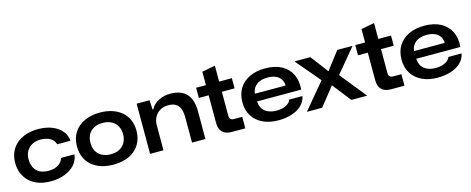

<svg xmlns="http://www.w3.org/2000/svg" viewBox="-35 -1329 4830 1967"><g transform="rotate(-15 2379.5 -345.5)"><path d="M327 9Q256 9 199.5 -10Q143 -29 103 -66Q63 -103 41.5 -154Q20 -205 20 -267Q20 -331 42.5 -382Q65 -433 106.5 -468.5Q148 -504 205.5 -523Q263 -542 334 -542Q418 -542 482 -516.5Q546 -491 583.5 -446Q621 -401 626 -341H485Q477 -371 456 -391Q435 -411 403.5 -421.5Q372 -432 333 -432Q294 -432 262 -420Q230 -408 208 -386Q186 -364 174 -334Q162 -304 162 -267Q162 -214 182.5 -176.5Q203 -139 241 -120Q279 -101 332 -101Q371 -101 403 -112.5Q435 -124 457 -145Q479 -166 487 -196H629Q623 -133 581 -87Q539 -41 473 -16Q407 9 327 9Z M990 10Q920 10 862 -8.5Q804 -27 762 -63Q720 -99 697.5 -150Q675 -201 675 -266Q675 -352 714.5 -413.5Q754 -475 825 -508.5Q896 -542 990 -542Q1061 -542 1119 -523Q1177 -504 1219 -468.5Q1261 -433 1283.5 -381.5Q1306 -330 1306 -266Q1306 -181 1266.5 -118.5Q1227 -56 1156.5 -23Q1086 10 990 10ZM990 -100Q1045 -100 1083.5 -120.5Q1122 -141 1143 -178.5Q1164 -216 1164 -266Q1164 -304 1152 -334.5Q1140 -365 1118 -386.5Q1096 -408 1063.5 -420Q1031 -432 990 -432Q937 -432 898 -411.5Q859 -391 838.5 -354Q818 -317 818 -266Q818 -228 829.5 -197.5Q841 -167 863.5 -145.5Q886 -124 918 -112Q950 -100 990 -100Z M1379 0V-532H1516L1521 -432H1529Q1556 -484 1613 -513Q1670 -542 1734 -542Q1786 -542 1828.5 -529Q1871 -516 1901.5 -487Q1932 -458 1949 -410Q1966 -362 1966 -292V0H1824V-267Q1824 -322 1810 -358.5Q1796 -395 1766 -414Q1736 -433 1687 -433Q1637 -433 1600 -411.5Q1563 -390 1542 -352Q1521 -314 1521 -265V0Z M2246 0Q2180 0 2147 -33.5Q2114 -67 2114 -133V-424H2010V-532H2114V-674L2254 -701V-532H2389V-424H2254V-172Q2254 -144 2266.5 -133Q2279 -122 2304 -122H2389V0Z M2741 9Q2645 9 2575 -25Q2505 -59 2467 -120Q2429 -181 2429 -263Q2429 -350 2467.5 -412Q2506 -474 2576.5 -507.5Q2647 -541 2742 -541Q2845 -541 2915.5 -503Q2986 -465 3019.5 -397Q3053 -329 3045 -235H2577Q2579 -189 2600 -157Q2621 -125 2659.5 -108.5Q2698 -92 2748 -92Q2805 -92 2847 -113Q2889 -134 2900 -168H3040Q3030 -113 2989 -73Q2948 -33 2884 -12Q2820 9 2741 9ZM2574 -307 2568 -317H2910L2902 -307Q2902 -351 2883 -382Q2864 -413 2828 -428.5Q2792 -444 2742 -444Q2692 -444 2655 -427.5Q2618 -411 2597.5 -380Q2577 -349 2574 -307Z M3042 0 3271 -274 3053 -532H3221L3342 -373L3361 -347H3366L3385 -373L3507 -532H3669L3458 -278L3682 0H3514L3383 -167L3363 -194H3357L3337 -167L3204 0Z M3934 0Q3868 0 3835 -33.5Q3802 -67 3802 -133V-424H3698V-532H3802V-674L3942 -701V-532H4077V-424H3942V-172Q3942 -144 3954.5 -133Q3967 -122 3992 -122H4077V0Z M4429 9Q4333 9 4263 -25Q4193 -59 4155 -120Q4117 -181 4117 -263Q4117 -350 4155.5 -412Q4194 -474 4264.5 -507.5Q4335 -541 4430 -541Q4533 -541 4603.5 -503Q4674 -465 4707.5 -397Q4741 -329 4733 -235H4265Q4267 -189 4288 -157Q4309 -125 4347.5 -108.5Q4386 -92 4436 -92Q4493 -92 4535 -113Q4577 -134 4588 -168H4728Q4718 -113 4677 -73Q4636 -33 4572 -12Q4508 9 4429 9ZM4262 -307 4256 -317H4598L4590 -307Q4590 -351 4571 -382Q4552 -413 4516 -428.5Q4480 -444 4430 -444Q4380 -444 4343 -427.5Q4306 -411 4285.5 -380Q4265 -349 4262 -307Z"/></g></svg>

Font: Mona Sans Expanded SemiBold
Style: Regular
Weight: 600
Width: 7
Designer: Deni Anggara
Foundry: GitHub
Version: Version 2.000